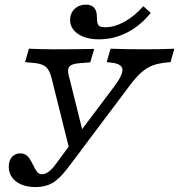

<svg xmlns="http://www.w3.org/2000/svg" viewBox="-20 -776 754 808"><path d="M128.2 -510.5 85.5 -514.5 101.6 -571Q133.9 -569.4 148.4 -569.4Q168.5 -568.5 201.6 -568.5H203.2H207.3Q305.6 -568.5 376.6 -570.2L359.7 -513.7L321 -510.5Q292.7 -508.9 280.6 -502.4Q268.5 -496 266.9 -483.9Q265.3 -471.8 271.8 -448.4L332.3 -205.6L292.7 -188.7L458.9 -409.7Q496.8 -459.7 495.2 -483.5Q493.5 -507.3 450 -512.1L429 -514.5L445.2 -571Q521.8 -568.5 587.9 -568.5Q657.3 -568.5 713.7 -571L697.6 -514.5L681.5 -512.9Q646.8 -509.7 623 -500.8Q599.2 -491.9 576.6 -472.6Q554 -453.2 526.6 -416.9L295.2 -108.9H281.5L196.8 -448.4Q187.9 -482.3 172.6 -494.8Q157.3 -507.3 128.2 -510.5ZM16.9 -74.2Q16.9 -100 30.2 -115.3Q43.5 -130.6 65.3 -130.6Q79.8 -130.6 89.5 -123.8Q99.2 -116.9 105.2 -107.3Q111.3 -97.6 119.4 -81.5Q129 -61.3 136.7 -52Q144.4 -42.7 156.5 -42.7Q169.4 -42.7 183.9 -52.8Q198.4 -62.9 216.1 -87.1L281.5 -175.8L321 -142.7L262.9 -66.1Q229.8 -22.6 200 -5.6Q170.2 11.3 130.6 11.3Q96 11.3 70.6 0.8Q45.2 -9.7 31 -29Q16.9 -48.4 16.9 -74.2ZM275 -692.7Q275 -720.2 294 -738.3Q312.9 -756.5 341.9 -756.5Q365.3 -756.5 376.6 -743.1Q387.9 -729.8 387.9 -703.2Q387.9 -685.5 390.7 -677Q393.5 -668.5 400.8 -664.9Q408.1 -661.3 422.6 -661.3Q462.1 -661.3 504.8 -685.1Q547.6 -708.9 583.1 -750L614.5 -721.8Q571 -667.7 514.9 -639.1Q458.9 -610.5 396.8 -610.5Q341.9 -610.5 308.5 -633.1Q275 -655.6 275 -692.7Z"/></svg>

Font: Playfair Micro SmCond SmLight
Style: Italic
Weight: 360
Width: 4
Italic angle: -15.6°
Designer: Claus Eggers Sørensen
Foundry: Claus Eggers Sørensen
Version: Version 2.203;Glyphs 3.3 (3326)